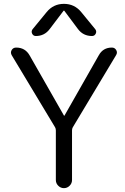

<svg xmlns="http://www.w3.org/2000/svg" viewBox="-20 -977 650 997"><path d="M266 -316 41 -690Q33 -704 40.5 -717Q48 -730 64 -730Q111 -730 134 -689L312 -377Q312 -376 313 -376Q315 -376 315 -377L493 -690Q515 -730 561 -730Q576 -730 583.5 -717Q591 -704 583 -691L358 -316Q354 -309 354 -300V-42Q354 -25 341.5 -12.5Q329 0 312 0Q295 0 282.5 -12.5Q270 -25 270 -42V-300Q270 -309 266 -316ZM402 -914 475 -825Q483 -814 477 -802Q471 -790 458 -790Q412 -790 385 -826L314 -921Q313 -922 312 -922L310 -921L238 -826Q211 -790 166 -790Q153 -790 147 -802Q141 -814 149 -825L222 -914Q257 -957 312 -957Q367 -957 402 -914Z"/></svg>

Font: Rounded Mplus 1c
Style: Regular
Weight: 400
Version: Version 1.059.20150529